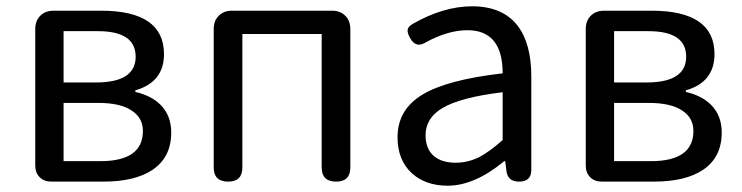

<svg xmlns="http://www.w3.org/2000/svg" viewBox="-20 -577 2356 610"><path d="M143 0Q120 0 106 -14Q92 -28 92 -51V-485Q92 -511 108 -527Q124 -543 150 -543H301Q501 -543 501 -405Q501 -316 410 -290V-285Q461 -273 490 -244Q524 -210 524 -156Q524 -77 464 -37Q408 0 309 0H200ZM182 -65H240H299Q434 -65 434 -161Q434 -203 398 -226Q362 -250 293 -250H182ZM182 -315H285Q411 -315 411 -397Q411 -478 291 -478H236H182Z M705 0Q659 0 659 -45V-485Q659 -511 675 -527Q691 -543 717 -543H876H1035Q1061 -543 1077 -527Q1093 -511 1093 -485V-45Q1093 0 1048 0Q1002 0 1002 -45V-469H750V-45Q750 0 705 0Z M1402 13Q1332 13 1288 -27Q1243 -69 1243 -141Q1243 -229 1323 -277Q1402 -324 1577 -344Q1577 -481 1465 -481Q1403 -481 1332 -442Q1301 -423 1283 -456Q1274 -472 1275 -482Q1276 -492 1291 -501Q1389 -557 1480 -557Q1576 -557 1624 -496Q1668 -439 1668 -334V-167V-37Q1668 0 1629 0Q1593 0 1589 -34L1585 -65H1582Q1488 13 1402 13ZM1428 -60Q1466 -60 1503 -78Q1535 -95 1577 -132V-208V-284Q1444 -268 1386 -234Q1332 -202 1332 -147Q1332 -103 1360 -80Q1385 -60 1428 -60Z M1892 0Q1869 0 1855 -14Q1841 -28 1841 -51V-485Q1841 -511 1857 -527Q1873 -543 1899 -543H2050Q2250 -543 2250 -405Q2250 -316 2159 -290V-285Q2210 -273 2239 -244Q2273 -210 2273 -156Q2273 -77 2213 -37Q2157 0 2058 0H1949ZM1931 -65H1989H2048Q2183 -65 2183 -161Q2183 -203 2147 -226Q2111 -250 2042 -250H1931ZM1931 -315H2034Q2160 -315 2160 -397Q2160 -478 2040 -478H1985H1931Z"/></svg>

Font: GenSenRounded JP R
Style: Regular
Weight: 400
Version: Version 1.501;PS 1;hotconv 16.6.51;makeotf.lib2.5.65220